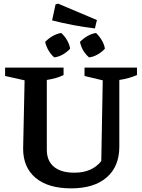

<svg xmlns="http://www.w3.org/2000/svg" viewBox="-20 -1023 782 1054"><path d="M371 11Q244 11 175.5 -46.5Q107 -104 107 -207L115 -582L8 -606V-652H329V-611Q311 -602 289 -595.5Q267 -589 237 -584V-201Q237 -140 276 -107.5Q315 -75 388 -75Q486 -75 536 -139L544 -582L444 -606V-652H732V-611Q688 -592 635 -584V-218Q635 -109 565.5 -49Q496 11 371 11ZM501 -867Q442 -874 383.5 -885Q325 -896 266 -911L285 -999L299 -1003L512 -913ZM278 -708Q260 -723 246.5 -746Q233 -769 228 -793Q245 -811 268 -824.5Q291 -838 316 -842Q335 -825 348 -802.5Q361 -780 365 -756Q349 -738 326 -724.5Q303 -711 278 -708ZM469 -708Q430 -741 419 -793Q436 -811 459 -824.5Q482 -838 507 -842Q525 -825 538.5 -802.5Q552 -780 556 -756Q540 -738 517 -724.5Q494 -711 469 -708Z"/></svg>

Font: Piazzolla SemiBold
Style: Regular
Weight: 600
Designer: Juan Pablo del Peral
Foundry: Huerta Tipografica
Version: Version 1.330